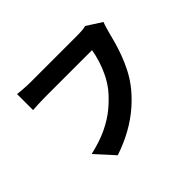

<svg xmlns="http://www.w3.org/2000/svg" viewBox="-160 -1003 1320 1320"><g transform="rotate(-45 500.0 -342.5)"><path d="M897 -666Q890 -651 884 -629.5Q878 -608 873 -591Q864 -555 851.5 -510Q839 -465 821 -416.5Q803 -368 778.5 -319.5Q754 -271 722 -228Q677 -168 616.5 -115Q556 -62 481 -20Q406 22 318 51L197 -82Q298 -105 370.5 -140Q443 -175 496.5 -220Q550 -265 590 -314Q622 -355 645 -402Q668 -449 682.5 -496Q697 -543 704 -585Q689 -585 655 -585Q621 -585 577 -585Q533 -585 484.5 -585Q436 -585 390 -585Q344 -585 307 -585Q270 -585 251 -585Q215 -585 180.5 -583.5Q146 -582 126 -580V-736Q142 -734 164.5 -732Q187 -730 211 -729Q235 -728 251 -728Q268 -728 297.5 -728Q327 -728 364.5 -728Q402 -728 443.5 -728Q485 -728 525.5 -728Q566 -728 601.5 -728Q637 -728 663.5 -728Q690 -728 703 -728Q719 -728 742.5 -729Q766 -730 788 -736Z"/></g></svg>

Font: Noto Sans SC ExtraBold
Style: Regular
Weight: 800
Designer: Ryoko NISHIZUKA 西塚涼子 (kana, bopomofo & ideographs); Paul D. Hunt (Latin, Greek & Cyrillic); Sandoll Communications 산돌커뮤니
Foundry: Adobe
Version: Version 2.004-H2;hotconv 1.0.118;makeotfexe 2.5.65603